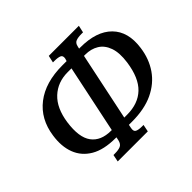

<svg xmlns="http://www.w3.org/2000/svg" viewBox="-170 -928 1142 1142"><g transform="rotate(-45 400.5 -357.0)"><path d="M217 10 226 -35H239Q268 -35 285.5 -42.5Q303 -50 309 -77L313 -97H307Q208 -97 148.5 -132Q89 -167 65.5 -228.5Q42 -290 54 -371Q71 -492 158 -559.5Q245 -627 388 -627H424L429 -644Q433 -666 418 -672.5Q403 -679 374 -679H361L371 -724H624L614 -679H601Q572 -679 555 -672.5Q538 -666 533 -644L529 -627H539Q675 -627 741.5 -559.5Q808 -492 791 -371Q780 -289 737.5 -227.5Q695 -166 622 -131.5Q549 -97 444 -97H418L414 -77Q408 -50 422.5 -42.5Q437 -35 466 -35H479L470 10ZM324 -147 414 -576H382Q298 -576 241.5 -523.5Q185 -471 170 -367Q154 -254 193.5 -200.5Q233 -147 318 -147ZM429 -147H453Q546 -147 601.5 -200Q657 -253 673 -367Q683 -439 666.5 -485.5Q650 -532 614 -554Q578 -576 530 -576H519Z"/></g></svg>

Font: Noto Serif SemiCondensed Medium
Style: Italic
Weight: 500
Width: 4
Italic angle: -12°
Designer: Monotype Design Team
Foundry: Monotype Imaging Inc.
Version: Version 2.013